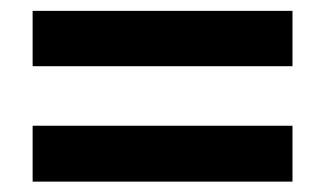

<svg xmlns="http://www.w3.org/2000/svg" viewBox="-20 -532 607 359"><path d="M41 -511.7H526.9V-408.2H41ZM41 -296.9H526.9V-192.4H41Z"/></svg>

Font: Viking Open Sans
Style: Bold
Weight: 700
Foundry: Ascender Corporation
Version: Version 2.001